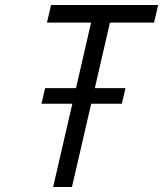

<svg xmlns="http://www.w3.org/2000/svg" viewBox="-20 -751 655 771"><path d="M270.5 -334.5H146.5L161.1 -397H285.2L345.7 -660.2H168.5L185.1 -731H615.2L598.6 -660.2H421.4L360.8 -397H483.9L469.2 -334.5H346.2L269 0H193.4Z"/></svg>

Font: Glacial Indifference
Style: Italic
Weight: 400
Designer: Alfredo Marco Pradil
Foundry: Alfredo Marco Pradil
Version: Version 1.312